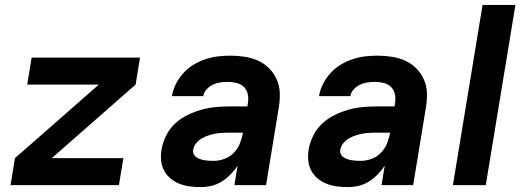

<svg xmlns="http://www.w3.org/2000/svg" viewBox="-20 -755 2140 783"><path d="M23 0 41 -110 383 -410H91L109 -520H551L533 -410L191 -110H483L465 0Z M798 8Q775 8 753 5Q731 2 711 -6Q691 -14 675 -27.5Q659 -41 649 -60Q639 -79 637 -101.5Q635 -124 639 -147Q644 -175 658 -203Q672 -231 695 -252Q718 -273 746 -286.5Q774 -300 803 -308Q832 -316 861 -318.5Q890 -321 919 -321H989L991 -334Q994 -353 990.5 -370.5Q987 -388 975 -400Q963 -412 945.5 -416.5Q928 -421 910 -421Q894 -421 879 -419Q864 -417 849 -410Q834 -403 822.5 -390.5Q811 -378 809 -363H681Q685 -388 697 -412Q709 -436 727.5 -456.5Q746 -477 769 -491Q792 -505 817.5 -513.5Q843 -522 868.5 -525Q894 -528 919 -528Q949 -528 978 -523.5Q1007 -519 1032.5 -507.5Q1058 -496 1077.5 -476.5Q1097 -457 1108.5 -431Q1120 -405 1121 -376Q1122 -347 1117 -317L1065 0H936L949 -80Q937 -61 920.5 -44Q904 -27 884 -14.5Q864 -2 842 3Q820 8 798 8ZM851 -99Q873 -99 895 -107Q917 -115 933.5 -132Q950 -149 958.5 -170.5Q967 -192 971 -214H919Q904 -214 890 -213.5Q876 -213 861.5 -210.5Q847 -208 832.5 -203.5Q818 -199 804.5 -191.5Q791 -184 780.5 -171.5Q770 -159 768 -145Q766 -136 769.5 -127.5Q773 -119 780.5 -114Q788 -109 796.5 -106Q805 -103 814 -101.5Q823 -100 832.5 -99.5Q842 -99 851 -99Z M1398 8Q1375 8 1353 5Q1331 2 1311 -6Q1291 -14 1275 -27.5Q1259 -41 1249 -60Q1239 -79 1237 -101.5Q1235 -124 1239 -147Q1244 -175 1258 -203Q1272 -231 1295 -252Q1318 -273 1346 -286.5Q1374 -300 1403 -308Q1432 -316 1461 -318.5Q1490 -321 1519 -321H1589L1591 -334Q1594 -353 1590.5 -370.5Q1587 -388 1575 -400Q1563 -412 1545.5 -416.5Q1528 -421 1510 -421Q1494 -421 1479 -419Q1464 -417 1449 -410Q1434 -403 1422.5 -390.5Q1411 -378 1409 -363H1281Q1285 -388 1297 -412Q1309 -436 1327.5 -456.5Q1346 -477 1369 -491Q1392 -505 1417.5 -513.5Q1443 -522 1468.5 -525Q1494 -528 1519 -528Q1549 -528 1578 -523.5Q1607 -519 1632.5 -507.5Q1658 -496 1677.5 -476.5Q1697 -457 1708.5 -431Q1720 -405 1721 -376Q1722 -347 1717 -317L1665 0H1536L1549 -80Q1537 -61 1520.5 -44Q1504 -27 1484 -14.5Q1464 -2 1442 3Q1420 8 1398 8ZM1451 -99Q1473 -99 1495 -107Q1517 -115 1533.5 -132Q1550 -149 1558.5 -170.5Q1567 -192 1571 -214H1519Q1504 -214 1490 -213.5Q1476 -213 1461.5 -210.5Q1447 -208 1432.5 -203.5Q1418 -199 1404.5 -191.5Q1391 -184 1380.5 -171.5Q1370 -159 1368 -145Q1366 -136 1369.5 -127.5Q1373 -119 1380.5 -114Q1388 -109 1396.5 -106Q1405 -103 1414 -101.5Q1423 -100 1432.5 -99.5Q1442 -99 1451 -99Z M1827 0 1948 -735H2082L1961 0Z"/></svg>

Font: Iosevka Aile Extrabold
Style: Italic
Weight: 800
Italic angle: -9°
Designer: Belleve Invis
Foundry: Belleve Invis
Version: Version 31.1.0; ttfautohint (v1.8.4)